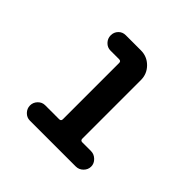

<svg xmlns="http://www.w3.org/2000/svg" viewBox="-139 -649 778 778"><g transform="rotate(45 250.0 -260.0)"><path d="M130.9 0Q113.3 0 100.6 -13.2Q87.9 -26.4 87.9 -43.9Q87.9 -61.5 100.6 -74.7Q113.3 -87.9 130.9 -87.9H210.9Q221.7 -87.9 221.7 -98.6V-420.9Q221.7 -431.6 210.9 -431.6H161.1Q143.6 -431.6 130.9 -444.8Q118.2 -458 118.2 -476.1Q118.2 -494.1 130.4 -506.8Q142.6 -519.5 161.1 -519.5H248Q283.2 -519.5 308.1 -494.6Q333 -469.7 333 -434.6V-98.6Q333 -87.9 343.8 -87.9H393.6Q411.1 -87.9 424.8 -74.7Q438.5 -61.5 438.5 -43.9Q438.5 -26.4 425.3 -13.2Q412.1 0 393.6 0Z"/></g></svg>

Font: Rounded-X Mgen+ 2m medium
Style: Regular
Weight: 500
Designer: [Source Han Sans]
Ryoko NISHIZUKA  (kana & ideographs); Paul D. Hunt (Latin, Greek & Cyrillic); Wenlong ZHANG  (bopomofo
Version: Version 1.059.20150602